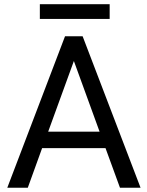

<svg xmlns="http://www.w3.org/2000/svg" viewBox="-20 -881 692 901"><path d="M543 0 475.1 -186H177.7L110.4 0H14.2L285.2 -710.9H367.7L639.6 0ZM206.1 -263.2H447.3L326.7 -594.7ZM494.6 -861.3V-792H167V-861.3Z"/></svg>

Font: Vazirmatn UI FD
Style: Regular
Weight: 400
Designer: Saber Rastikerdar
Foundry: Saber Rastikerdar
Version: Version 33.003